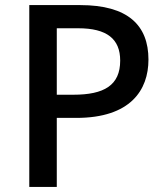

<svg xmlns="http://www.w3.org/2000/svg" viewBox="-20 -800 652 754"><path d="M295 -780H95V-66H203V-337H280C492 -337 563 -446 563 -566C563 -701 482 -780 295 -780ZM287 -689C400 -689 452 -647 452 -562C452 -465 389 -428 268 -428H203V-689Z"/></svg>

Font: Noto Sans Malayalam UI Medium
Style: Regular
Weight: 500
Designer: Jelle Bosma - Monotype Design Team
Foundry: Monotype Imaging Inc.
Version: Version 2.104